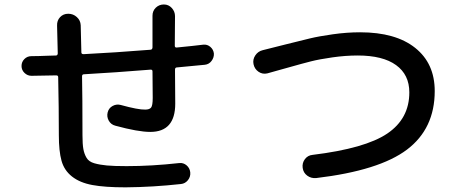

<svg xmlns="http://www.w3.org/2000/svg" viewBox="-20 -803 2040 849"><path d="M119.1 -467.8Q101.6 -467.8 88.4 -480.5Q75.2 -493.2 75.2 -511.2Q75.2 -529.3 87.9 -542Q100.6 -554.7 119.1 -554.7Q133.8 -554.7 151.9 -555.2Q169.9 -555.7 192.4 -556.6Q214.8 -557.6 227.5 -557.6Q234.4 -557.6 235.4 -566.4L232.4 -689.5Q231.4 -711.9 245.6 -727.1Q259.8 -742.2 281.7 -742.2Q303.7 -742.2 319.8 -727.5Q335.9 -712.9 336.9 -691.4L339.8 -571.3Q339.8 -563.5 349.6 -563.5Q485.4 -570.3 644.5 -583Q653.3 -583 654.3 -592.8V-733.4Q654.3 -754.9 668.9 -769Q683.6 -783.2 704.6 -783.2Q725.6 -783.2 739.7 -767.6Q753.9 -752 753.9 -731.4Q752.9 -686.5 752.9 -600.6Q752.9 -592.8 760.7 -592.8Q840.8 -600.6 878.9 -605.5Q896.5 -607.4 910.2 -595.7Q923.8 -584 925.8 -566.4Q926.8 -548.8 915.5 -533.7Q904.3 -518.6 885.7 -516.6Q805.7 -508.8 762.7 -504.9Q753.9 -504.9 753.9 -495.1V-486.3L754.9 -344.7Q754.9 -219.7 644.5 -219.7Q590.8 -219.7 490.2 -247.1Q470.7 -252 460.9 -269.5Q451.2 -287.1 456.1 -306.2Q460.9 -325.2 478 -334.5Q495.1 -343.8 513.7 -338.9Q591.8 -317.4 622.1 -318.4Q640.6 -318.4 647.9 -327.1Q655.3 -335.9 655.3 -370.1L654.3 -487.3Q654.3 -495.1 646.5 -495.1Q490.2 -482.4 351.6 -474.6Q342.8 -474.6 342.8 -465.8Q344.7 -377 344.7 -205.1Q344.7 -166 348.6 -144Q352.5 -122.1 362.8 -105Q373 -87.9 397 -81.1Q420.9 -74.2 452.6 -71.3Q484.4 -68.4 540 -68.4Q651.4 -68.4 772.5 -82Q791 -84 805.2 -71.8Q819.3 -59.6 821.3 -41Q823.2 -21.5 811 -6.3Q798.8 8.8 780.3 10.7Q656.2 24.4 535.2 25.4Q443.4 25.4 388.2 15.1Q333 4.9 298.3 -22.5Q263.7 -49.8 252 -92.3Q240.2 -134.8 240.2 -205.1Q240.2 -326.2 237.3 -461.9Q237.3 -469.7 228.5 -469.7Q151.4 -467.8 119.1 -467.8Z M1162.1 -478.5Q1140.6 -473.6 1123 -485.8Q1105.5 -498 1101.1 -519Q1096.7 -540 1108.9 -558.1Q1121.1 -576.2 1141.6 -581.1L1242.2 -606.4Q1312.5 -624 1351.1 -633.3Q1389.6 -642.6 1451.7 -651.4Q1513.7 -660.2 1572.3 -660.2Q1729.5 -660.2 1815.9 -591.3Q1902.3 -522.5 1902.3 -400.4Q1902.3 -234.4 1779.8 -141.6Q1657.2 -48.8 1377.9 -15.6Q1355.5 -13.7 1338.4 -26.4Q1321.3 -39.1 1318.4 -60.5Q1315.4 -82 1328.1 -99.1Q1340.8 -116.2 1362.3 -118.2Q1594.7 -146.5 1692.4 -212.4Q1790 -278.3 1790 -394.5Q1790 -472.7 1731.4 -515.1Q1672.9 -557.6 1561.5 -557.6Q1507.8 -557.6 1449.7 -549.3Q1391.6 -541 1355 -531.7Q1318.4 -522.5 1252.9 -503.9Q1242.2 -501 1210.9 -492.2Q1179.7 -483.4 1162.1 -478.5Z"/></svg>

Font: Rounded Mgen+ 2m medium
Style: Regular
Weight: 500
Designer: [Source Han Sans]
Ryoko NISHIZUKA  (kana & ideographs); Paul D. Hunt (Latin, Greek & Cyrillic); Wenlong ZHANG  (bopomofo
Version: Version 1.059.20150602